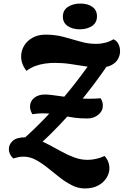

<svg xmlns="http://www.w3.org/2000/svg" viewBox="-20 -894 696 1081"><path d="M212 -89 102 -103Q176 -168 245 -241Q314 -314 378.5 -394Q443 -474 502 -560L599 -546Q505 -408 410.5 -296.5Q316 -185 212 -89ZM457 167Q420 167 384.5 149Q349 131 315.5 104.5Q282 78 248.5 51Q215 24 181.5 6Q148 -12 113 -12Q96 -12 82 -9Q68 -6 55 -2Q44 -11 37 -25Q30 -39 30 -56Q30 -81 52 -101Q74 -121 123 -121Q158 -121 192 -108Q226 -95 260.5 -76.5Q295 -58 329.5 -39Q364 -20 400 -7Q436 6 473 6Q496 6 521 0.5Q546 -5 569 -16Q596 15 596 54Q596 81 580 107Q564 133 533.5 150Q503 167 457 167ZM471 -227Q432 -227 402 -231Q372 -235 344 -241Q316 -247 286 -251.5Q256 -256 217 -256Q205 -256 191.5 -254.5Q178 -253 162 -251Q149 -274 149 -293Q149 -324 172.5 -343Q196 -362 233 -362Q249 -362 276.5 -358.5Q304 -355 338.5 -350Q373 -345 410 -341.5Q447 -338 484 -338Q504 -338 519.5 -339Q535 -340 546 -341Q554 -330 556.5 -319Q559 -308 559 -298Q559 -269 533.5 -248Q508 -227 471 -227ZM129 -495Q114 -514 106.5 -534.5Q99 -555 99 -576Q99 -609 116 -637Q133 -665 164 -682Q195 -699 236 -699Q290 -699 337.5 -686.5Q385 -674 430 -660.5Q475 -647 522 -647Q548 -647 573 -653.5Q598 -660 619 -673Q637 -665 646.5 -646.5Q656 -628 656 -606Q656 -583 644.5 -562Q633 -541 607.5 -527.5Q582 -514 543 -514Q503 -514 461.5 -520.5Q420 -527 377 -533.5Q334 -540 288 -540Q261 -540 233 -536Q205 -532 179 -522.5Q153 -513 129 -495ZM429 -729Q388 -729 361 -747.5Q334 -766 334 -800Q334 -837 363 -855.5Q392 -874 432 -874Q474 -874 500 -855.5Q526 -837 526 -802Q526 -766 498 -747.5Q470 -729 429 -729Z"/></svg>

Font: Sansita Swashed Light
Style: Bold
Weight: 700
Version: Version 1.003